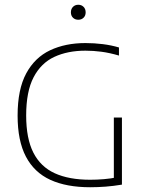

<svg xmlns="http://www.w3.org/2000/svg" viewBox="-20 -783 616 807"><path d="M359 4Q259.5 4 191.8 -27Q124 -58 89 -124.5Q54 -191 54 -297Q54 -407.5 90.2 -474.5Q126.5 -541.5 190.8 -571.8Q255 -602 339 -602Q376 -602 412 -597.5Q448 -593 480 -583.5V-549.5Q440.5 -561 406.5 -565.5Q372.5 -570 339 -570Q264.5 -570 208.5 -544Q152.5 -518 121.2 -458.2Q90 -398.5 90 -297.5Q90 -201 120.2 -141.5Q150.5 -82 210.2 -54.8Q270 -27.5 359 -27.5Q388 -27.5 417 -30Q446 -32.5 470.5 -37.5L458.5 -21V-289H492.5V-7Q456.5 -1 423.5 1.5Q390.5 4 359 4ZM309 -700Q295.5 -700 286.8 -708.5Q278 -717 278 -731Q278 -745.5 286.8 -754.2Q295.5 -763 309 -763Q322.5 -763 331.2 -754.2Q340 -745.5 340 -731Q340 -717 331.2 -708.5Q322.5 -700 309 -700Z"/></svg>

Font: Encode Sans SC Condensed Thin Thin
Style: Regular
Weight: 250
Version: Version 3.002